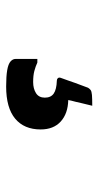

<svg xmlns="http://www.w3.org/2000/svg" viewBox="136 -222 327 640"><g transform="rotate(90 300.0 97.5)"><path d="M333 -46Q331 -37 328.5 -27.5Q326 -18 324 -9Q322 0 320 8.5Q318 17 316 24L314 34Q359 35 385.5 59Q412 83 412 126Q412 181 376 211Q340 241 269 241Q235 241 214.5 237.5Q194 234 185.5 226.5Q177 219 177 210Q177 196 177 183Q177 170 177 158.5Q177 147 177 137H189Q202 143 217 147Q232 151 254 151Q276 151 291 141.5Q306 132 306 112Q306 92 292.5 82.5Q279 73 249 72Q244 72 241 68.5Q238 65 240 59Q245 46 249 34Q253 22 257 11Q261 0 265 -10.5Q269 -21 273 -32Q276 -37 280.5 -40.5Q285 -44 297 -45Q309 -46 333 -46Z"/></g></svg>

Font: Recursive SemiBold
Style: Regular
Weight: 600
Version: Version 1.085